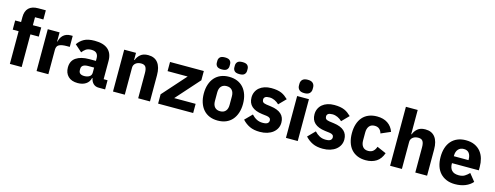

<svg xmlns="http://www.w3.org/2000/svg" viewBox="-22 -1533 5999 2327"><g transform="rotate(15 2977.5 -369.5)"><path d="M95 -410H21V-525H95V-587Q95 -663 135 -701.5Q175 -740 252 -740H348V-625H243V-525H348V-410H243V0H95Z M430 0V-525H578V-411H583Q587 -433 597 -453.5Q607 -474 623.5 -490Q640 -506 663 -515.5Q686 -525 717 -525H743V-387H706Q641 -387 609.5 -370Q578 -353 578 -307V0Z M1208 0Q1168 0 1141.5 -25Q1115 -50 1108 -92H1102Q1090 -41 1049 -14.5Q1008 12 948 12Q869 12 827 -30Q785 -72 785 -141Q785 -224 845.5 -264.5Q906 -305 1010 -305H1093V-338Q1093 -376 1073 -398.5Q1053 -421 1006 -421Q962 -421 936 -402Q910 -383 893 -359L805 -437Q837 -484 885.5 -510.5Q934 -537 1017 -537Q1129 -537 1185 -488Q1241 -439 1241 -345V-115H1290V0ZM1003 -91Q1040 -91 1066.5 -107Q1093 -123 1093 -159V-221H1021Q934 -221 934 -162V-147Q934 -118 952 -104.5Q970 -91 1003 -91Z M1389 0V-525H1537V-436H1543Q1557 -477 1592 -507Q1627 -537 1689 -537Q1770 -537 1811.5 -483Q1853 -429 1853 -329V0H1705V-317Q1705 -368 1689 -392.5Q1673 -417 1632 -417Q1614 -417 1597 -412.5Q1580 -408 1566.5 -398Q1553 -388 1545 -373.5Q1537 -359 1537 -340V0Z M1955 0V-117L2216 -410H1964V-525H2388V-409L2126 -115H2395V0Z M2704 12Q2646 12 2600.5 -7Q2555 -26 2523.5 -62Q2492 -98 2475 -149Q2458 -200 2458 -263Q2458 -326 2475 -377Q2492 -428 2523.5 -463.5Q2555 -499 2600.5 -518Q2646 -537 2704 -537Q2762 -537 2807.5 -518Q2853 -499 2884.5 -463.5Q2916 -428 2933 -377Q2950 -326 2950 -263Q2950 -200 2933 -149Q2916 -98 2884.5 -62Q2853 -26 2807.5 -7Q2762 12 2704 12ZM2704 -105Q2748 -105 2772 -132Q2796 -159 2796 -209V-316Q2796 -366 2772 -393Q2748 -420 2704 -420Q2660 -420 2636 -393Q2612 -366 2612 -316V-209Q2612 -159 2636 -132Q2660 -105 2704 -105ZM2594 -600Q2549 -600 2531.5 -618.5Q2514 -637 2514 -663V-688Q2514 -714 2531.5 -732.5Q2549 -751 2594 -751Q2639 -751 2656.5 -732.5Q2674 -714 2674 -688V-663Q2674 -637 2656.5 -618.5Q2639 -600 2594 -600ZM2814 -600Q2769 -600 2751.5 -618.5Q2734 -637 2734 -663V-688Q2734 -714 2751.5 -732.5Q2769 -751 2814 -751Q2859 -751 2876.5 -732.5Q2894 -714 2894 -688V-663Q2894 -637 2876.5 -618.5Q2859 -600 2814 -600Z M3233 12Q3157 12 3105 -12.5Q3053 -37 3012 -82L3099 -170Q3127 -139 3161 -121Q3195 -103 3238 -103Q3282 -103 3299 -116.5Q3316 -130 3316 -153Q3316 -190 3263 -197L3206 -204Q3029 -226 3029 -366Q3029 -404 3043.5 -435.5Q3058 -467 3084.5 -489.5Q3111 -512 3148.5 -524.5Q3186 -537 3233 -537Q3274 -537 3305.5 -531.5Q3337 -526 3361.5 -515.5Q3386 -505 3406.5 -489.5Q3427 -474 3447 -455L3362 -368Q3337 -393 3305.5 -407.5Q3274 -422 3241 -422Q3203 -422 3187 -410Q3171 -398 3171 -378Q3171 -357 3182.5 -345.5Q3194 -334 3226 -329L3285 -321Q3458 -298 3458 -163Q3458 -125 3442 -93Q3426 -61 3396.5 -37.5Q3367 -14 3325.5 -1Q3284 12 3233 12Z M3633 -581Q3588 -581 3567.5 -601.5Q3547 -622 3547 -654V-676Q3547 -708 3567.5 -728.5Q3588 -749 3633 -749Q3678 -749 3698.5 -728.5Q3719 -708 3719 -676V-654Q3719 -622 3698.5 -601.5Q3678 -581 3633 -581ZM3559 -525H3707V0H3559Z M4023 12Q3947 12 3895 -12.5Q3843 -37 3802 -82L3889 -170Q3917 -139 3951 -121Q3985 -103 4028 -103Q4072 -103 4089 -116.5Q4106 -130 4106 -153Q4106 -190 4053 -197L3996 -204Q3819 -226 3819 -366Q3819 -404 3833.5 -435.5Q3848 -467 3874.5 -489.5Q3901 -512 3938.5 -524.5Q3976 -537 4023 -537Q4064 -537 4095.5 -531.5Q4127 -526 4151.5 -515.5Q4176 -505 4196.5 -489.5Q4217 -474 4237 -455L4152 -368Q4127 -393 4095.5 -407.5Q4064 -422 4031 -422Q3993 -422 3977 -410Q3961 -398 3961 -378Q3961 -357 3972.5 -345.5Q3984 -334 4016 -329L4075 -321Q4248 -298 4248 -163Q4248 -125 4232 -93Q4216 -61 4186.5 -37.5Q4157 -14 4115.5 -1Q4074 12 4023 12Z M4561 12Q4502 12 4456 -7.5Q4410 -27 4379 -62.5Q4348 -98 4332 -149Q4316 -200 4316 -263Q4316 -326 4332 -376.5Q4348 -427 4379 -463Q4410 -499 4456 -518Q4502 -537 4561 -537Q4641 -537 4694.5 -501Q4748 -465 4771 -400L4651 -348Q4644 -378 4622 -399Q4600 -420 4561 -420Q4516 -420 4493 -390.5Q4470 -361 4470 -311V-213Q4470 -163 4493 -134Q4516 -105 4561 -105Q4601 -105 4624.5 -126.5Q4648 -148 4659 -183L4774 -133Q4748 -58 4693.5 -23Q4639 12 4561 12Z M4866 -740H5014V-436H5020Q5034 -477 5069 -507Q5104 -537 5166 -537Q5247 -537 5288.5 -483Q5330 -429 5330 -329V0H5182V-317Q5182 -368 5166 -392.5Q5150 -417 5109 -417Q5091 -417 5074 -412.5Q5057 -408 5043.5 -398Q5030 -388 5022 -373.5Q5014 -359 5014 -340V0H4866Z M5681 12Q5621 12 5574 -7.5Q5527 -27 5494.5 -62.5Q5462 -98 5445.5 -149Q5429 -200 5429 -263Q5429 -325 5445 -375.5Q5461 -426 5492.5 -462Q5524 -498 5570 -517.5Q5616 -537 5675 -537Q5740 -537 5786.5 -515Q5833 -493 5862.5 -456Q5892 -419 5905.5 -370.5Q5919 -322 5919 -269V-225H5582V-217Q5582 -165 5610 -134.5Q5638 -104 5698 -104Q5744 -104 5773 -122.5Q5802 -141 5827 -167L5901 -75Q5866 -34 5809.5 -11Q5753 12 5681 12ZM5678 -428Q5633 -428 5607.5 -398.5Q5582 -369 5582 -320V-312H5766V-321Q5766 -369 5744.5 -398.5Q5723 -428 5678 -428Z"/></g></svg>

Font: IBM Plex Thai
Style: Bold
Weight: 700
Designer: Mike Abbink, Paul van der Laan, Pieter van Rosmalen, Ben Mitchell, Mark Frömberg
Foundry: Bold Monday
Version: Version 1.0